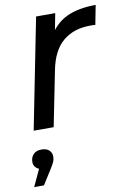

<svg xmlns="http://www.w3.org/2000/svg" viewBox="-94 -590 614 908"><g transform="rotate(-10 213.0 -136.0)"><path d="M39 0 144 -530H236L206 -376L196 -414Q233 -481 290 -508Q347 -535 431 -535L413 -442Q407 -443 401 -443Q395 -443 388 -443Q309 -443 257.5 -400Q206 -357 188 -265L135 0ZM-5 263 48 149 54 185Q32 185 19.5 173.5Q7 162 7 145Q7 123 20.5 108.5Q34 94 59 94Q84 94 96.5 106Q109 118 109 136Q109 149 104.5 160Q100 171 88 190L42 263Z"/></g></svg>

Font: MOST Montserrat Medium
Style: Italic
Weight: 500
Italic angle: -11.3°
Designer: Julieta Ulanovsky
Foundry: Julieta Ulanovsky
Version: Version 8.000;March 11, 2024;FontCreator 15.0.0.2926 64-bit